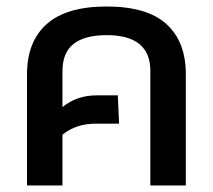

<svg xmlns="http://www.w3.org/2000/svg" viewBox="-20 -570 655 590"><path d="M63 -342Q63 -442 123.5 -496Q184 -550 308 -550Q432 -550 491.5 -496Q551 -442 551 -342V0H442V-352Q442 -462 308 -462Q240 -462 206 -435Q172 -408 172 -352V-241Q216 -277 277 -277H342L346 -190H274Q213 -190 172 -156V0H63Z"/></svg>

Font: Kanit
Style: Regular
Weight: 400
Designer: Katatrad Team
Foundry: Cadson Demak
Version: Version 1.001